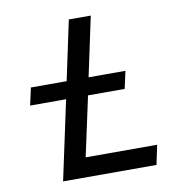

<svg xmlns="http://www.w3.org/2000/svg" viewBox="-78 -763 793 836"><g transform="rotate(-10 318.5 -345.0)"><path d="M134 0 209 -350H50L67 -427H225L281 -690H378L322 -427H485L468 -350H306L249 -86H565L547 0Z"/></g></svg>

Font: Radio Canada
Style: Italic
Weight: 400
Italic angle: -12°
Designer: Charles Daoud, Etienne Aubert Bonn, Alexandre Saumier Demers, Jacques Le Bailly
Foundry: Radio-Canada
Version: Version 2.104;gftools[0.9.28.dev5+ged2979d]